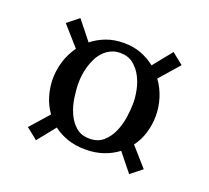

<svg xmlns="http://www.w3.org/2000/svg" viewBox="-84 -581 703 645"><g transform="rotate(20 267.5 -258.5)"><path d="M101.6 -476.6 155.3 -409.2Q177.7 -427.2 205.8 -437.7Q233.9 -448.2 268.1 -448.2Q301.8 -448.2 329.3 -438Q356.9 -427.7 380.4 -409.2L434.6 -476.6L475.1 -444.3L413.6 -374Q432.6 -348.1 442.4 -316.9Q452.1 -285.6 452.1 -254.4Q452.1 -223.6 443.1 -193.4Q434.1 -163.1 416 -139.2L475.1 -72.3L434.6 -40L382.8 -104.5Q360.8 -87.4 331.8 -77.4Q302.7 -67.4 267.6 -67.4Q232.4 -67.4 203.9 -77.1Q175.3 -86.9 152.8 -104L101.6 -40L61 -72.3L119.6 -138.7Q101.6 -163.6 92.8 -193.6Q84 -223.6 84 -254.4Q84 -285.6 93.8 -317.1Q103.5 -348.6 122.6 -374.5L61 -444.3ZM268.1 -412.6Q249.5 -412.6 234.9 -405.5Q220.2 -398.4 209.2 -387Q198.2 -375.5 190.7 -360.6Q183.1 -345.7 178.5 -329.8Q173.8 -314 171.9 -298.6Q169.9 -283.2 169.9 -270.5Q169.9 -246.6 174.1 -218Q178.2 -189.5 189.2 -164.6Q200.2 -139.6 219.2 -123Q238.3 -106.4 268.1 -106.4Q297.9 -106.4 316.9 -123Q335.9 -139.6 346.9 -164.6Q357.9 -189.5 362.1 -218Q366.2 -246.6 366.2 -270.5Q366.2 -289.6 361.3 -314.2Q356.4 -338.9 345.2 -360.6Q334 -382.3 315.2 -397.5Q296.4 -412.6 268.1 -412.6Z"/></g></svg>

Font: DimaThulth2
Style: Regular
Weight: 400
Designer: R.Balvardi
Foundry: R.Balvardi (R.Balvardi@gmail.com)
Version: Version 1.00;November 13, 2018;FontCreator 11.5.0.2427 64-bi